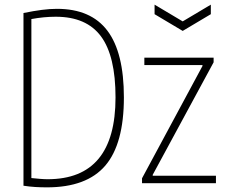

<svg xmlns="http://www.w3.org/2000/svg" viewBox="-20 -788 979 826"><path d="M182 18Q156 18 131.5 16.5Q107 15 81 11V-732Q125 -741 160 -745.5Q195 -750 225 -750Q371 -750 442 -656Q513 -562 513 -369Q513 -169 433 -75.5Q353 18 182 18ZM185 -17Q477 -17 477 -369Q477 -547 414.5 -631.5Q352 -716 220 -716Q194 -716 168 -713.5Q142 -711 115 -706V-22Q135 -20 152.5 -18.5Q170 -17 185 -17ZM591 -21 851 -504V-508H601V-540H899V-520L637 -36V-32H909V0H591ZM645 -768 766 -696 887 -768V-727L766 -655L645 -727Z"/></svg>

Font: Encode Sans Compressed
Style: Thin
Weight: 100
Designer: Pablo Impallari, Andres Torresi
Foundry: Pablo Impallari, Andres Torresi
Version: Version 1.000; ttfautohint (v1.00) -l 8 -r 50 -G 200 -x 14 -